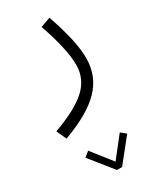

<svg xmlns="http://www.w3.org/2000/svg" viewBox="-293 -360 782 945"><g transform="rotate(-30 97.5 112.5)"><path d="M105 520.5H75.7L-28.3 390.6L0.5 367.2L90.3 481.4L180.2 367.2L209 390.6ZM106.4 -274.4 162.6 -294.9Q190.4 -215.3 205.3 -149.4Q220.2 -83.5 220.2 -31.7Q220.2 68.4 152.8 138.7Q85.4 209 -62 262.7L-87.4 206.5Q43.9 159.2 102.5 104.7Q161.1 50.3 161.1 -28.8Q161.1 -73.7 146.7 -137.5Q132.3 -201.2 106.4 -274.4Z"/></g></svg>

Font: Estedad-FD Light
Style: Regular
Weight: 300
Designer: Amin Abedi
Version: Version 7.3